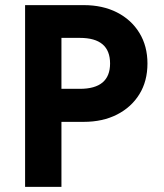

<svg xmlns="http://www.w3.org/2000/svg" viewBox="-20 -730 640 750"><path d="M78 0V-710H307Q381 -710 437 -681.5Q493 -653 524.5 -601.5Q556 -550 556 -482Q556 -413 524.5 -362Q493 -311 437 -282.5Q381 -254 307 -254H220V0ZM220 -383H292Q410 -383 410 -482Q410 -582 292 -582H220Z"/></svg>

Font: Geist Mono
Style: Bold
Weight: 700
Monospace: yes
Designer: Basement.studio, Andrés Briganti, Mateo Zaragoza
Foundry: Basement.studio, Vercel, Andrés Briganti, Guido Ferreyra, Mateo Zaragoza
Version: Version 1.500; ttfautohint (v1.8.4.7-5d5b)